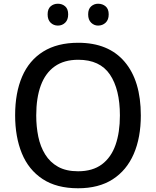

<svg xmlns="http://www.w3.org/2000/svg" viewBox="-20 -997 836 1028"><path d="M398 11Q283 11 208 -38.5Q133 -88 97 -176Q61 -264 61 -380Q61 -500 98.5 -587Q136 -674 211.5 -721Q287 -768 399 -768Q561 -768 647.5 -666Q734 -564 734 -379Q734 -260 696 -172.5Q658 -85 583.5 -37Q509 11 398 11ZM398 -80Q476 -80 525.5 -117Q575 -154 598.5 -221Q622 -288 622 -379Q622 -519 568.5 -598Q515 -677 399 -677Q323 -677 273 -641.5Q223 -606 198.5 -539.5Q174 -473 174 -379Q174 -319 185 -265.5Q196 -212 222 -170Q248 -128 291 -104Q334 -80 398 -80ZM505 -860Q484 -860 468 -875.5Q452 -891 452 -920Q452 -949 468 -963Q484 -977 505 -977Q529 -977 545.5 -963Q562 -949 562 -920Q562 -891 545.5 -875.5Q529 -860 505 -860ZM290 -860Q267 -860 251 -875.5Q235 -891 235 -920Q235 -949 251 -963Q267 -977 290 -977Q313 -977 329 -963Q345 -949 345 -920Q345 -891 329 -875.5Q313 -860 290 -860Z"/></svg>

Font: Menbere
Style: Regular
Weight: 400
Designer: Aleme Tadesse
Foundry: Sorkin Type Co
Version: Version 1.000